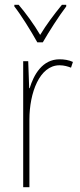

<svg xmlns="http://www.w3.org/2000/svg" viewBox="-20 -783 336 803"><path d="M136 -606H159C185 -651 225 -714 257 -756V-763H239C204 -720 174 -680 148 -637C123 -680 87 -729 58 -763H40V-756C67 -722 110 -653 136 -606ZM229 -535C157 -535 121 -470 104 -414H102L98 -527H77V0H103V-283C103 -394 145 -510 229 -510C248 -510 264 -505 277 -500L285 -524C268 -532 248 -535 229 -535Z"/></svg>

Font: Noto Sans Devanagari Condensed Thin
Style: Regular
Weight: 100
Width: 3
Designer: Jelle Bosma - Monotype Design Team
Foundry: Monotype Imaging Inc.
Version: Version 2.004